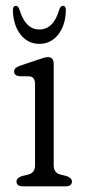

<svg xmlns="http://www.w3.org/2000/svg" viewBox="-20 -654 298 674"><path d="M168.5 -429.5V-73.5Q168.5 -47 193 -41L213.5 -36Q232.5 -29.5 232.5 -17Q232.5 0 210.5 0H59.5Q38 0 38 -17Q38 -29.5 57 -36L78.5 -41Q103 -47 103 -73.5V-359Q103 -384 83.5 -386L46.5 -386.5Q29.5 -389.5 29.5 -403Q29.5 -416 49.5 -423L113.5 -444.5Q123.5 -447.5 132.2 -450.5Q141 -453.5 148 -453.5Q168.5 -453.5 168.5 -429.5ZM118.2 -550.5Q168.2 -550.5 188.4 -621.5Q193.1 -633.5 200.5 -633.5Q212.1 -633.5 211.2 -616Q209.5 -563.5 183.7 -531.8Q157.8 -500 118.2 -500Q78.6 -500 52.9 -531.8Q27.3 -563.5 25.2 -616Q24.7 -633.5 35.9 -633.5Q43.3 -633.5 48 -621.5Q68.7 -550.5 118.2 -550.5Z"/></svg>

Font: Fraunces 72pt SuperSoft Light
Style: Regular
Weight: 300
Version: Version 1.000;[0bf87f6ff]